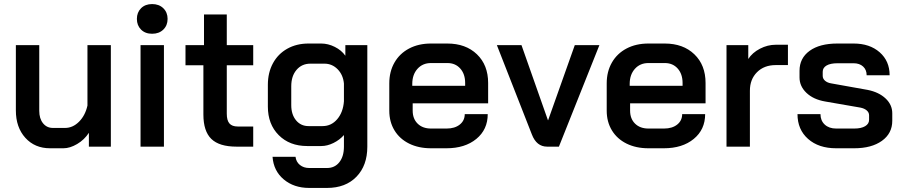

<svg xmlns="http://www.w3.org/2000/svg" viewBox="-20 -721 4441 944"><path d="M58 -178V-499H173V-176Q173 -138 191.5 -115Q210 -92 240 -92H300Q338 -92 368.5 -122.5Q399 -153 410 -202V-499H525V0H417V-68Q395 -34 359.5 -13Q324 8 292 8H226Q151 8 104.5 -43.5Q58 -95 58 -178Z M653 -628Q653 -660 673.5 -680.5Q694 -701 728 -701Q762 -701 783 -680.5Q804 -660 804 -628Q804 -596 783 -575.5Q762 -555 728 -555Q694 -555 673.5 -575.5Q653 -596 653 -628ZM671 -499H786V0H671Z M980 -158V-400H892V-499H983V-650H1095V-499H1225V-400H1095V-162Q1095 -129 1108 -114Q1121 -99 1149 -99H1225V0H1143Q1058 0 1019 -38Q980 -76 980 -158Z M1320 50H1433Q1436 75 1454.5 90Q1473 105 1500 105H1588Q1626 105 1648.5 76.5Q1671 48 1671 0V-57Q1650 -33 1619.5 -18Q1589 -3 1560 -3H1490Q1404 -3 1350.5 -56.5Q1297 -110 1297 -197V-304Q1297 -364 1322 -410Q1347 -456 1392.5 -481.5Q1438 -507 1497 -507H1559Q1593 -507 1626 -490.5Q1659 -474 1678 -447V-499H1786V0Q1786 93 1732.5 148Q1679 203 1588 203H1500Q1425 203 1375 161Q1325 119 1320 50ZM1566 -101Q1609 -101 1638 -135Q1667 -169 1671 -223V-310Q1667 -353 1640 -380.5Q1613 -408 1575 -408H1506Q1464 -408 1438 -377.5Q1412 -347 1412 -297V-204Q1412 -158 1435.5 -129.5Q1459 -101 1497 -101Z M1894 -177V-311Q1894 -369 1919.5 -413.5Q1945 -458 1991.5 -482.5Q2038 -507 2099 -507H2179Q2270 -507 2325 -454Q2380 -401 2380 -313V-213H2009V-177Q2009 -137 2033.5 -113Q2058 -89 2099 -89H2176Q2216 -89 2240.5 -108.5Q2265 -128 2265 -160H2378Q2378 -84 2322 -38Q2266 8 2175 8H2099Q2038 8 1991.5 -15Q1945 -38 1919.5 -80Q1894 -122 1894 -177ZM2267 -299V-313Q2267 -357 2243 -384Q2219 -411 2180 -411H2099Q2058 -411 2032.5 -382.5Q2007 -354 2007 -308V-299Z M2595 -60 2423 -499H2544L2674 -130H2675L2806 -499H2927L2728 0H2670Q2618 0 2595 -60Z M2963 -177V-311Q2963 -369 2988.5 -413.5Q3014 -458 3060.5 -482.5Q3107 -507 3168 -507H3248Q3339 -507 3394 -454Q3449 -401 3449 -313V-213H3078V-177Q3078 -137 3102.5 -113Q3127 -89 3168 -89H3245Q3285 -89 3309.5 -108.5Q3334 -128 3334 -160H3447Q3447 -84 3391 -38Q3335 8 3244 8H3168Q3107 8 3060.5 -15Q3014 -38 2988.5 -80Q2963 -122 2963 -177ZM3336 -299V-313Q3336 -357 3312 -384Q3288 -411 3249 -411H3168Q3127 -411 3101.5 -382.5Q3076 -354 3076 -308V-299Z M3552 -499H3659V-431Q3679 -462 3716.5 -481.5Q3754 -501 3794 -501H3854V-401H3794Q3737 -401 3702 -366Q3667 -331 3667 -275V0H3552Z M3901 -160H4014Q4014 -128 4035 -108.5Q4056 -89 4091 -89H4180Q4214 -89 4233.5 -100.5Q4253 -112 4253 -132V-154Q4253 -168 4241.5 -178Q4230 -188 4210 -192L4037 -222Q3979 -232 3945 -264.5Q3911 -297 3911 -340V-373Q3911 -435 3960.5 -471Q4010 -507 4097 -507H4177Q4256 -507 4305 -464Q4354 -421 4354 -351H4241Q4241 -378 4223.5 -394Q4206 -410 4177 -410H4098Q4063 -410 4044 -399Q4025 -388 4025 -368V-348Q4025 -334 4036.5 -324Q4048 -314 4067 -311L4246 -279Q4301 -268 4334 -237Q4367 -206 4367 -164V-127Q4367 -65 4316 -28.5Q4265 8 4180 8H4091Q4005 8 3953 -38Q3901 -84 3901 -160Z"/></svg>

Font: Bai Jamjuree SemiBold
Style: Regular
Weight: 600
Version: Version 1.000; ttfautohint (v1.6)